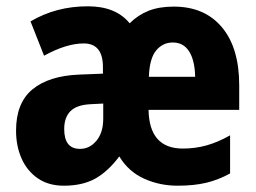

<svg xmlns="http://www.w3.org/2000/svg" viewBox="-20 -580 814 610"><path d="M532 -559Q630 -559 685 -493.5Q740 -428 740 -309V-231H452Q454 -108 561 -108Q600 -108 636 -118Q672 -128 711 -150V-29Q675 -9 636 0.5Q597 10 544 10Q487 10 437.5 -12.5Q388 -35 359 -83Q323 -35 282.5 -12.5Q242 10 183 10Q134 10 100 -13.5Q66 -37 48.5 -76.5Q31 -116 31 -165Q31 -253 83 -296Q135 -339 231 -343L307 -346V-367Q307 -442 246 -442Q191 -442 120 -403L77 -512Q158 -560 259 -560Q348 -560 392 -506Q418 -532 451.5 -545.5Q485 -559 532 -559ZM529 -445Q497 -445 476 -419.5Q455 -394 453 -336H600Q599 -388 581 -416.5Q563 -445 529 -445ZM269 -249Q224 -247 204 -227Q184 -207 184 -170Q184 -107 234 -107Q265 -107 286.5 -133Q308 -159 308 -203V-251Z"/></svg>

Font: Noto Sans Arabic Cond ExtBd
Style: Regular
Weight: 800
Width: 3
Designer: Monotype Design Team, Nadine Chahine, Nizar Qandah and Khaled Hosny
Foundry: Monotype Imaging Inc.
Version: Version 2.012; ttfautohint (v1.8.4.7-5d5b)